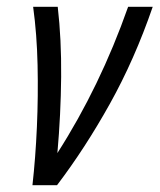

<svg xmlns="http://www.w3.org/2000/svg" viewBox="-20 -542 467 562"><path d="M75 0Q84 -80 88 -170.5Q92 -261 90 -351.5Q88 -442 77 -522H149Q160 -427 159 -317Q158 -207 148 -94Q273 -289 355 -522H427Q374 -368 301.5 -238Q229 -108 147 0Z"/></svg>

Font: Ubuntu Sans Condensed
Style: Italic
Weight: 400
Width: 3
Italic angle: -13.5°
Designer: Dalton Maag Ltd
Foundry: Dalton Maag Ltd
Version: Version 1.006; ttfautohint (v1.8.4.7-5d5b)